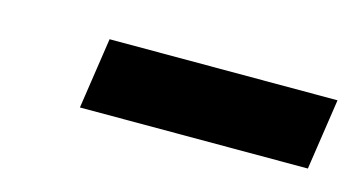

<svg xmlns="http://www.w3.org/2000/svg" viewBox="-30 -703 423 227"><g transform="rotate(15 182.0 -589.5)"><path d="M72 -546H351L364 -633H85Z"/></g></svg>

Font: HK Grotesk Black
Style: Italic
Weight: 900
Italic angle: -16°
Designer: Alfredo Marco Pradil
Foundry: Hanken Design Co.
Version: Version 3.001;FEAKit 1.0